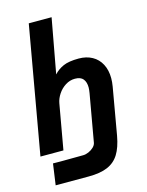

<svg xmlns="http://www.w3.org/2000/svg" viewBox="-141 -874 882 1150"><g transform="rotate(-15 300.0 -299.5)"><path d="M124 59.5 195.5 59Q218.5 58.5 263 58.5Q279.5 58.5 297.8 50.5Q316 42.5 329 29.8Q342 17 344.5 3.5L396.5 -291Q400 -312 400 -325.5Q400 -358.5 384.5 -377.8Q369 -397 333.5 -397Q302.5 -397 275 -379.8Q247.5 -362.5 229.2 -335Q211 -307.5 206 -279.5L156.5 0H14L153 -789H294.5L232.5 -451Q256.5 -477.5 291 -492.8Q325.5 -508 387 -508Q434.5 -508 470.2 -488.2Q506 -468.5 525.5 -431.2Q545 -394 545 -344Q545 -320 540.5 -293.5L489.5 -1.5Q477 68 451.2 109.5Q425.5 151 380 170.5Q334.5 190 262.5 190H57.5L76 59Z"/></g></svg>

Font: JuliaMono ExtraBold
Style: Italic
Weight: 800
Italic angle: -9°
Monospace: yes
Designer: cormullion
Foundry: corm
Version: Version 0.057; ttfautohint (v1.8.4)